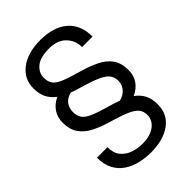

<svg xmlns="http://www.w3.org/2000/svg" viewBox="-279 -825 1171 1171"><g transform="rotate(-45 306.5 -239.5)"><path d="M537.1 63Q537.1 147.9 472.2 194.8Q407.2 241.7 299.3 241.7Q252.4 241.7 207 231Q161.6 220.2 124.8 195.8Q87.9 171.4 66.2 130.9Q44.4 90.3 44.4 31.2L134.8 30.3Q134.8 82 159.9 112.1Q185.1 142.1 222.9 154.8Q260.7 167.5 299.3 167.5Q369.6 167.5 408.2 137.7Q446.8 107.9 446.8 64Q446.8 33.7 431.4 13.2Q416 -7.3 378.7 -24.7Q341.3 -42 275.4 -61.5Q204.1 -81.1 153.1 -106Q102.1 -130.9 74.7 -169.7Q47.4 -208.5 47.4 -269Q47.4 -314.5 70.8 -348.9Q94.2 -383.3 136.2 -402.8Q103.5 -426.8 86.4 -460.4Q69.3 -494.1 69.3 -542.5Q69.3 -623.5 134.3 -672.4Q199.2 -721.2 308.1 -721.2Q419.9 -721.2 483.9 -667Q547.9 -612.8 547.9 -510.7H457.5Q457.5 -567.4 419.2 -607.2Q380.9 -647 308.1 -647Q231.4 -647 195.6 -616.5Q159.7 -585.9 159.7 -543.5Q159.7 -510.7 173.6 -490Q187.5 -469.2 224.6 -452.9Q261.7 -436.5 330.1 -417.5Q402.8 -397.5 454.1 -372.6Q505.4 -347.7 532.2 -309.6Q559.1 -271.5 559.1 -210.4Q559.1 -164.1 535.4 -130.1Q511.7 -96.2 468.8 -76.7Q502 -53.2 519.5 -19.8Q537.1 13.7 537.1 63ZM311 -141.6Q332.5 -135.3 352.5 -129.2Q372.6 -123 390.1 -116.2Q427.7 -126.5 448.2 -151.1Q468.8 -175.8 468.8 -209Q468.8 -239.7 452.9 -260.7Q437 -281.7 399.2 -299.6Q361.3 -317.4 294.4 -337.4Q272.5 -343.3 252 -349.6Q231.4 -356 213.4 -363.3Q174.8 -354 156.2 -328.9Q137.7 -303.7 137.7 -270Q137.7 -237.3 151.9 -216.1Q166 -194.8 203.6 -178Q241.2 -161.1 311 -141.6Z"/></g></svg>

Font: Vazirmatn UI FD
Style: Regular
Weight: 400
Designer: Saber Rastikerdar
Foundry: Saber Rastikerdar
Version: Version 33.003